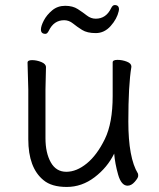

<svg xmlns="http://www.w3.org/2000/svg" viewBox="-20 -722 630 760"><path d="M162 -456 160 -368V-175Q160 -117 181 -79.5Q202 -42 242.5 -42Q283 -42 323.5 -75Q364 -108 395 -171.5Q426 -235 426 -342V-475Q426 -485 445 -485Q464 -485 482 -478Q500 -471 500 -459V-457Q488 -385 488 -241Q488 -97 526 -35Q527 -33 527 -25.5Q527 -18 513.5 -2.5Q500 13 485 13Q460 13 447.5 -31Q435 -75 432 -114Q405 -59 354.5 -20.5Q304 18 244 18Q184 18 152 -9Q92 -58 92 -171V-368L89 -474Q89 -484 107 -484Q125 -484 143.5 -476.5Q162 -469 162 -456ZM450 -678Q443 -647 418 -619Q393 -591 359 -591Q325 -591 305 -603.5Q285 -616 269 -629Q253 -642 234 -642Q193 -642 173 -600Q167 -588 160 -588Q142 -588 142 -605Q142 -619 153.5 -641Q165 -663 186.5 -681Q208 -699 238 -699Q268 -699 288 -686Q308 -673 324 -660.5Q340 -648 359 -648Q400 -648 420 -690Q426 -702 434 -702Q451 -702 451 -685Q451 -681 450 -678Z"/></svg>

Font: LXGW WenKai Lite
Style: Regular
Weight: 400
Designer: LXGW / Fontworks Inc.
Foundry: LXGW / Fontworks Inc.
Version: Version 1.511; March 25, 2025